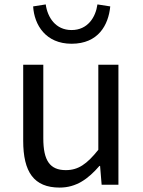

<svg xmlns="http://www.w3.org/2000/svg" viewBox="-20 -836 647 869"><path d="M304 -638C425 -638 471 -723 479 -807L421 -816C413 -758 377 -700 304 -700C231 -700 195 -758 187 -816L130 -807C135 -723 187 -638 304 -638ZM250 13C325 13 379 -26 430 -85H433L440 0H516V-543H425V-158C373 -93 334 -66 278 -66C206 -66 176 -109 176 -210V-543H85V-199C85 -58 133 13 250 13Z"/></svg>

Font: Spoqa Han Sans Neo
Style: Regular
Weight: 400
Designer: [Spoqa Han Sans Neo] Dong-huui Kim ___ Younghwa Kang ___ Yujin Lee ___ [Noto Sans] Ryoko NISHIZUKA ____ (kana & ideograp
Foundry: Spoqa (http://www.spoqa-han-sans.com)
Version: Version 1.100;hotconv 1.0.109;makeotfexe 2.5.65596